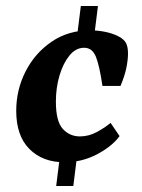

<svg xmlns="http://www.w3.org/2000/svg" viewBox="-20 -543 474 639"><path d="M237 -28 224 76H167L180 -28ZM249 -523H306L292 -411H235ZM194 -3Q122 -3 78 -47Q34 -91 34 -174Q34 -244 65 -305Q96 -366 151.5 -404Q207 -442 280 -442Q307 -442 332.5 -436.5Q358 -431 376 -421Q393 -412 399.5 -399.5Q406 -387 406 -365Q406 -344 400.5 -317Q395 -290 381 -257H321Q311 -325 299 -354.5Q287 -384 260 -384Q232 -384 211 -358Q190 -332 178 -291.5Q166 -251 166 -205Q166 -139 189 -114Q212 -89 246 -89Q275 -89 302 -103.5Q329 -118 348 -134L378 -90Q353 -56 303 -29.5Q253 -3 194 -3Z"/></svg>

Font: Yrsa
Style: Italic
Weight: 400
Italic angle: -7.10001°
Designer: Anna Giedrys (Yrsa+Rasa design), David Brezina (Yrsa art-direction, Rasa art-direction, design)
Foundry: Rosetta Type Foundry
Version: Version 2.004